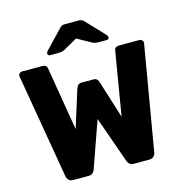

<svg xmlns="http://www.w3.org/2000/svg" viewBox="-127 -1022 1086 1138"><g transform="rotate(-15 415.5 -452.5)"><path d="M182 0Q165 0 155 -10Q145 -20 143 -33L34 -672Q33 -675 33 -676.5Q33 -678 33 -679Q33 -687 39.5 -693.5Q46 -700 54 -700H178Q206 -700 209 -678L274 -288L346 -518Q349 -526 356 -535.5Q363 -545 379 -545H451Q468 -545 475 -535.5Q482 -526 484 -518L556 -288L621 -678Q624 -700 652 -700H776Q785 -700 791.5 -693.5Q798 -687 798 -679Q798 -678 797.5 -676.5Q797 -675 797 -672L688 -33Q686 -20 676 -10Q666 0 649 0H554Q537 0 528 -9Q519 -18 516 -26L415 -312L314 -26Q311 -18 302.5 -9Q294 0 277 0ZM243 -750Q227 -750 227 -764Q227 -772 235 -780L338 -888Q348 -899 355.5 -902Q363 -905 373 -905H458Q468 -905 475.5 -902Q483 -899 493 -888L595 -780Q603 -772 603 -764Q603 -750 588 -750H537Q529 -750 520 -751.5Q511 -753 503 -757L415 -806L328 -757Q320 -753 311 -751.5Q302 -750 293 -750Z"/></g></svg>

Font: Rubik
Style: Bold
Weight: 700
Designer: Hubert and Fischer
Foundry: Hubert and Fischer
Version: Version 2.300;gftools[0.9.30]